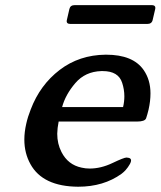

<svg xmlns="http://www.w3.org/2000/svg" viewBox="-20 -687 612 732"><path d="M265.1 -667.5H558.1Q572.3 -667.5 572.3 -657.2Q572.3 -655.3 571.8 -652.8L562 -610.8Q558.6 -595.7 541.5 -595.7H248.5Q231.4 -595.7 234.9 -610.8L244.6 -652.8Q248 -667.5 265.1 -667.5ZM449.2 -278.8Q454.1 -299.3 454.1 -319.8Q454.1 -345.7 445.8 -371.1Q431.6 -416 371.6 -416H366.2Q304.7 -414.1 267.1 -370.1Q229.5 -326.2 216.8 -278.8ZM384.8 -478.5Q487.3 -478.5 527.8 -419.9Q553.7 -382.3 553.7 -331.1Q553.7 -301.3 546.4 -269Q541.5 -249 537.1 -236.3Q532.7 -223.6 502.4 -223.6H203.6Q198.7 -199.2 198.2 -177.2Q198.2 -138.7 214.4 -107.4Q239.3 -58.6 291 -47.9Q305.7 -44.4 321.8 -44.4Q364.7 -44.4 408.7 -65.4Q452.6 -86.4 462.4 -86.4Q473.1 -85.9 477.1 -82Q481 -78.1 479 -70.8Q477.1 -63 467.8 -49.8Q458 -36.6 452.6 -32.2Q447.8 -27.8 443.4 -24.4Q375 24.9 277.8 24.9Q143.1 23.9 96.2 -61Q72.8 -103 72.8 -154.8Q72.8 -183.6 80.1 -215.3Q85.9 -241.7 97.2 -270Q132.8 -363.3 207.5 -420.4Q282.2 -477.5 382.8 -478.5Z"/></svg>

Font: Caudex
Style: Bold
Weight: 700
Italic angle: -13°
Version: Version 1.04